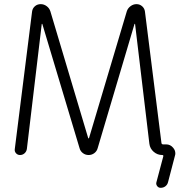

<svg xmlns="http://www.w3.org/2000/svg" viewBox="-20 -774 899 932"><path d="M408.2 -103.5Q408.2 -102.5 410.2 -102.5Q412.1 -102.5 412.1 -103.5L595.7 -719.7Q600.6 -734.4 613.8 -744.1Q627 -753.9 642.6 -753.9Q658.2 -753.9 669.9 -743.7Q681.6 -733.4 683.6 -717.8L763.7 -80.1Q764.6 -73.2 771.5 -73.2H786.1Q807.6 -73.2 821.3 -55.7Q831.1 -43.9 831.1 -29.3Q831.1 -23.4 829.1 -17.6L795.9 109.4Q793 122.1 783.2 129.9Q773.4 137.7 759.8 137.7Q749 137.7 742.7 128.9Q736.3 120.1 739.3 110.4L772.5 -14.6Q774.4 -21.5 767.6 -21.5Q744.1 -21.5 726.1 -37.1Q708 -52.7 705.1 -76.2L635.7 -657.2Q635.7 -658.2 634.3 -658.2Q632.8 -658.2 632.8 -657.2L454.1 -54.7Q450.2 -40 438 -30.8Q425.8 -21.5 410.2 -21.5Q394.5 -21.5 382.3 -30.8Q370.1 -40 366.2 -54.7L185.5 -657.2Q185.5 -658.2 184.1 -658.2Q182.6 -658.2 182.6 -657.2L110.4 -50.8Q108.4 -38.1 99.1 -29.8Q89.8 -21.5 77.1 -21.5Q65.4 -21.5 57.6 -30.3Q49.8 -39.1 51.8 -50.8L135.7 -717.8Q137.7 -733.4 149.4 -743.7Q161.1 -753.9 177.7 -753.9Q193.4 -753.9 206.5 -744.1Q219.7 -734.4 224.6 -718.8Z"/></svg>

Font: irohamaru Light
Style: Regular
Weight: 200
Designer: [Source Han Sans]
Ryoko NISHIZUKA  (kana & ideographs); Paul D. Hunt (Latin, Greek & Cyrillic); Wenlong ZHANG  (bopomofo
Version: Version 1.01